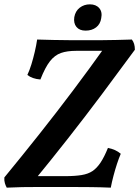

<svg xmlns="http://www.w3.org/2000/svg" viewBox="-41 -861 641 884"><path d="M-10 3Q-15 -6 -18.5 -17.5Q-22 -29 -21 -44Q62 -145 140.5 -244Q219 -343 295 -444Q371 -545 445 -649L462 -627H310Q268 -627 239.5 -617Q211 -607 189 -579Q167 -551 145 -495Q107 -498 85 -516Q95 -537 103.5 -564.5Q112 -592 119 -622Q126 -652 130 -679Q169 -678 205 -677Q241 -676 279.5 -676Q318 -676 362 -676Q397 -676 429 -676Q461 -676 494.5 -677Q528 -678 566 -679Q580 -662 580 -632Q503 -527 427 -425.5Q351 -324 272.5 -224Q194 -124 111 -23L100 -50H260Q304 -50 334.5 -55Q365 -60 385 -73.5Q405 -87 422 -112.5Q439 -138 456 -180Q492 -173 515 -153Q506 -132 497.5 -106Q489 -80 481.5 -51.5Q474 -23 469 3Q422 1 380 0.5Q338 0 297 0Q256 0 212 0Q166 0 130 0Q94 0 61.5 0.5Q29 1 -10 3ZM353 -720Q325 -720 311 -737Q297 -754 301 -782Q306 -810 326 -825.5Q346 -841 373 -841Q401 -841 416 -823.5Q431 -806 425 -777Q421 -750 401.5 -735Q382 -720 353 -720Z"/></svg>

Font: Vollkorn Medium
Style: Italic
Weight: 500
Italic angle: -11°
Designer: Friedrich Althausen
Foundry: Friedrich Althausen
Version: Version 5.000